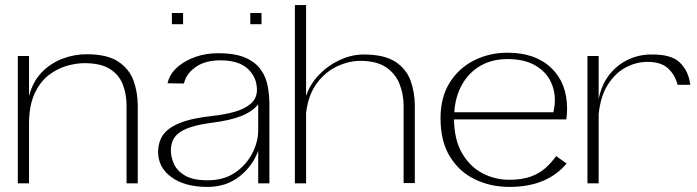

<svg xmlns="http://www.w3.org/2000/svg" viewBox="-20 -720 2737 754"><path d="M320 -507Q401 -507 444.5 -478Q488 -449 504.5 -403Q521 -357 521 -304V0H477V-304Q477 -351 462 -389Q447 -427 411 -449.5Q375 -472 312 -472Q279 -472 241 -461Q203 -450 169.5 -423.5Q136 -397 115 -350.5Q94 -304 94 -233V0H50V-500H94V-343Q109 -400 144 -436Q179 -472 225.5 -489.5Q272 -507 320 -507Z M795 14Q706 14 653.5 -24Q601 -62 601 -123Q601 -161 619.5 -189Q638 -217 685 -236.5Q732 -256 816 -265Q862 -270 901.5 -281Q941 -292 965 -313Q989 -334 989 -367Q989 -416 953.5 -449.5Q918 -483 846 -483Q788 -483 752.5 -459.5Q717 -436 706 -404Q705 -401 704 -398Q703 -395 702 -392L638 -393Q639 -398 640.5 -402Q642 -406 643 -410Q654 -438 681.5 -460.5Q709 -483 749 -497Q789 -511 836 -511Q905 -511 945.5 -492.5Q986 -474 1006 -444Q1026 -414 1032 -378.5Q1038 -343 1038 -310V0H994V-128Q973 -69 921 -27.5Q869 14 795 14ZM795 -12Q859 -12 903 -42Q947 -72 970.5 -117.5Q994 -163 994 -209V-310Q970 -281 926.5 -264Q883 -247 813 -238Q727 -227 689 -202.5Q651 -178 651 -129Q651 -104 663 -76.5Q675 -49 706.5 -30.5Q738 -12 795 -12ZM655 -625V-669H699V-625ZM963 -625V-669H1007V-625Z M1138 0V-700H1182V-343Q1197 -389 1232.5 -426Q1268 -463 1314.5 -484.5Q1361 -506 1408 -506Q1489 -506 1532.5 -477.5Q1576 -449 1592.5 -403Q1609 -357 1609 -304V-1H1565V-304Q1565 -351 1548.5 -391.5Q1532 -432 1495 -456.5Q1458 -481 1395 -481Q1351 -481 1305 -460Q1259 -439 1225 -394Q1191 -349 1182 -277V0Z M2205 -78Q2169 -34 2113 -10Q2057 14 1980 14Q1908 14 1846.5 -15Q1785 -44 1747.5 -104Q1710 -164 1710 -256Q1710 -338 1746 -395.5Q1782 -453 1842 -483Q1902 -513 1973 -513Q2082 -513 2144.5 -453.5Q2207 -394 2207 -293Q2207 -272 2204 -251H1763Q1764 -170 1795 -117.5Q1826 -65 1875 -39.5Q1924 -14 1980 -14Q2031 -14 2065.5 -27Q2100 -40 2123.5 -61.5Q2147 -83 2164 -107ZM1973 -488Q1912 -488 1866.5 -461.5Q1821 -435 1794.5 -388Q1768 -341 1764 -279H2153Q2156 -292 2157.5 -303Q2159 -314 2159 -327Q2159 -370 2139 -406.5Q2119 -443 2077.5 -465.5Q2036 -488 1973 -488Z M2287 0V-500H2331V-331Q2342 -387 2372.5 -426Q2403 -465 2446 -485.5Q2489 -506 2537 -506Q2615 -507 2648 -476Q2681 -445 2689 -398Q2690 -395 2690 -392.5Q2690 -390 2691 -387H2641Q2631 -426 2603.5 -451.5Q2576 -477 2523 -477Q2478 -477 2437 -455Q2396 -433 2367 -387.5Q2338 -342 2331 -271V0Z"/></svg>

Font: Panamera Light
Style: Regular
Weight: 300
Designer: Bastien Sozeau
Foundry: NBR — Bastien Sozeau
Version: Version 3.002; ttfautohint (v1.8.4.7-5d5b);gftools[0.9.33]